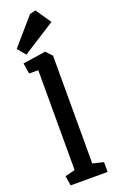

<svg xmlns="http://www.w3.org/2000/svg" viewBox="-182 -1007 635 1049"><g transform="rotate(-20 135.0 -482.0)"><path d="M33 0 24 -57 82 -71V-652H29L19 -714L152 -734L185 -699V-72L248 -57V0ZM50 -754 11 -801 145 -956 179 -964 240 -875Z"/></g></svg>

Font: Kreon Medium
Style: Regular
Weight: 500
Version: Version 2.002